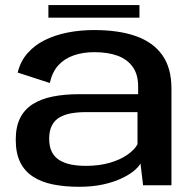

<svg xmlns="http://www.w3.org/2000/svg" viewBox="-20 -712 746 738"><path d="M284.5 6Q334 6 373.8 -2.5Q413.5 -11 443.2 -24.5Q473 -38 492.5 -53.5Q512 -69 520 -83.5L530 0H639V-372Q639 -450.5 604 -500Q569 -549.5 502.8 -573Q436.5 -596.5 341.5 -596.5Q288.5 -596.5 240.2 -587Q192 -577.5 152.5 -558Q113 -538.5 85.8 -507.5Q58.5 -476.5 48 -433L171.5 -393Q180.5 -435 204.2 -461Q228 -487 263.5 -499.2Q299 -511.5 342.5 -511.5Q394.5 -511.5 432 -497.8Q469.5 -484 490.2 -454.8Q511 -425.5 511 -379.5V-350H285Q228.5 -350 183.2 -341Q138 -332 106 -311.8Q74 -291.5 57.2 -258Q40.5 -224.5 40.5 -175Q40.5 -123 57.8 -88.2Q75 -53.5 107.2 -32.8Q139.5 -12 184.2 -3Q229 6 284.5 6ZM310 -74.5Q280.5 -74.5 255 -79.2Q229.5 -84 210 -95.5Q190.5 -107 179.8 -127.2Q169 -147.5 169 -179Q169 -210 179.8 -230.2Q190.5 -250.5 209.5 -261.2Q228.5 -272 254 -276.5Q279.5 -281 308.5 -281H508.5V-157.5Q497.5 -137 470.5 -117.8Q443.5 -98.5 402.8 -86.5Q362 -74.5 310 -74.5ZM166 -644H516V-692.5H166Z"/></svg>

Font: Anybody SemiExpanded Medium
Style: Regular
Weight: 500
Width: 6
Version: Version 1.113;gftools[0.9.25]